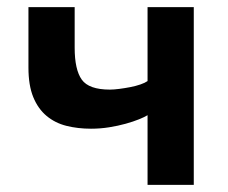

<svg xmlns="http://www.w3.org/2000/svg" viewBox="-20 -520 640 540"><path d="M190 -500V-386Q190 -324 210 -296Q230 -268 289 -268Q300 -268 315.5 -270Q331 -272 346.5 -275Q362 -278 375 -282.5Q388 -287 395 -292V-500H525V0H395V-196Q387 -191 371 -184.5Q355 -178 333.5 -172Q312 -166 287 -162Q262 -158 236 -158Q199 -158 167 -166Q135 -174 111 -194Q87 -214 73.5 -247Q60 -280 60 -330V-500Z"/></svg>

Font: PT Mono
Style: Bold
Weight: 700
Monospace: yes
Designer: A.Korolkova, I.Chaeva
Foundry: ParaType Ltd
Version: Version 1.000 OFL